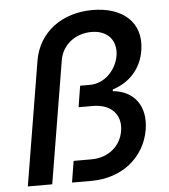

<svg xmlns="http://www.w3.org/2000/svg" viewBox="-53 -785 732 832"><g transform="rotate(-5 313.5 -368.5)"><path d="M123.6 -539.1 34.4 0H140.6L228.7 -532C239.3 -598 296.5 -642.8 367.2 -642.8C440.3 -642.8 476.9 -593.8 466.6 -530.5C456.3 -470.5 406.2 -415.1 341.3 -415.1H298.3L283.4 -322.8H344.8C425.8 -322.8 469.1 -274.1 458.1 -205.3C447.8 -138.8 392.8 -93 319.6 -93H241.8L226.6 0H311.4C442.8 0 544 -79.5 564.6 -200.3C581.7 -302.9 528.8 -371.1 436.8 -379.3L438.2 -386.7C508.9 -408.7 563.6 -463.4 576 -546.5C594.5 -667.6 508.2 -737.2 380 -737.2C247.5 -737.2 144.2 -662.6 123.6 -539.1Z"/></g></svg>

Font: Margiela Sans Medium
Style: Italic
Weight: 500
Italic angle: -9.39999°
Designer: Stefan Endress, Andreas Faust
Version: Version 1.100;FEAKit 1.0